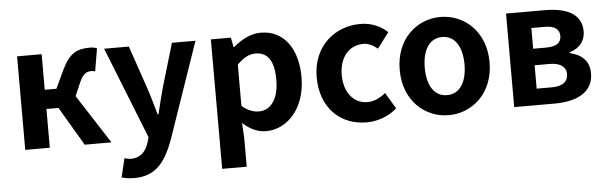

<svg xmlns="http://www.w3.org/2000/svg" viewBox="-50 -748 3619 1145"><g transform="rotate(-5 1760.0 -175.0)"><path d="M79 0H226V-232H298L435 0H595L406 -293L440 -372C464 -426 486 -434 514 -434C522 -434 528 -432 535 -430L558 -566C546 -572 531 -574 516 -574C440 -574 393 -553 347 -456L296 -347H226V-560H79Z M714 224C839 224 899 149 948 17L1147 -560H1006L929 -300C915 -248 901 -194 889 -142H884C868 -196 854 -250 837 -300L748 -560H600L818 -11L808 23C792 72 760 108 703 108C690 108 674 104 664 101L637 214C659 220 681 224 714 224Z M1239 215H1386V44L1381 -47C1423 -8 1471 14 1520 14C1643 14 1758 -97 1758 -289C1758 -461 1675 -574 1538 -574C1477 -574 1420 -542 1373 -502H1370L1359 -560H1239ZM1488 -107C1457 -107 1422 -118 1386 -149V-396C1424 -434 1458 -453 1496 -453C1573 -453 1607 -394 1607 -287C1607 -165 1554 -107 1488 -107Z M2121 14C2183 14 2251 -7 2304 -54L2246 -151C2215 -125 2178 -106 2137 -106C2056 -106 1998 -174 1998 -280C1998 -385 2056 -454 2142 -454C2173 -454 2199 -441 2227 -418L2297 -511C2256 -548 2203 -574 2134 -574C1982 -574 1848 -466 1848 -280C1848 -94 1967 14 2121 14Z M2614 14C2754 14 2883 -94 2883 -280C2883 -466 2754 -574 2614 -574C2473 -574 2345 -466 2345 -280C2345 -94 2473 14 2614 14ZM2614 -106C2537 -106 2495 -174 2495 -280C2495 -385 2537 -454 2614 -454C2690 -454 2733 -385 2733 -280C2733 -174 2690 -106 2614 -106Z M3006 0H3250C3378 0 3480 -46 3480 -161C3480 -238 3432 -276 3364 -292V-297C3428 -315 3458 -362 3458 -413C3458 -523 3362 -560 3237 -560H3006ZM3149 -337V-461H3228C3291 -461 3317 -438 3317 -398C3317 -360 3291 -337 3226 -337ZM3149 -98V-238H3238C3306 -238 3337 -210 3337 -170C3337 -127 3309 -98 3241 -98Z"/></g></svg>

Font: Noto Sans JP
Style: Bold
Weight: 700
Designer: Ryoko NISHIZUKA 西塚涼子 (kana, bopomofo & ideographs); Paul D. Hunt (Latin, Greek & Cyrillic); Sandoll Communications 산돌커뮤니
Foundry: Adobe
Version: Version 2.004;hotconv 1.0.118;makeotfexe 2.5.65603